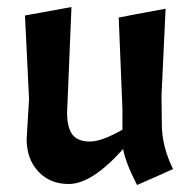

<svg xmlns="http://www.w3.org/2000/svg" viewBox="-20 -529 550 552"><path d="M177.7 0Q124 0 90.8 -35.2Q56.6 -71.3 56.6 -128.9Q58.6 -167 63.5 -244.1Q60.5 -303.7 51.8 -484.4Q85.9 -490.2 185.5 -508.8Q182.6 -432.6 172.9 -205.1Q172.9 -162.1 188.5 -141.6Q204.1 -122.1 238.3 -122.1Q272.5 -122.1 332 -156.2Q332 -175.8 332 -215.8Q329.1 -282.2 321.3 -478.5Q354.5 -485.4 456.1 -503.9Q453.1 -441.4 444.3 -253.9Q444.3 -233.4 445.3 -171.9Q445.3 -108.4 477.5 -43Q443.4 -27.3 374 2.9Q340.8 -61.5 334 -100.6Q244.1 0 177.7 0Z"/></svg>

Font: Acme Polish
Style: Regular
Weight: 400
Designer: Juan Pablo del Peral
Version: Version 1.002